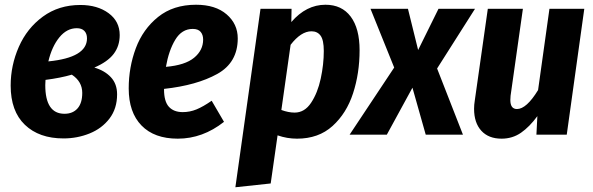

<svg xmlns="http://www.w3.org/2000/svg" viewBox="-20 -568 2501 810"><path d="M485 -420Q485 -374 459.5 -340.5Q434 -307 378 -283Q422 -270 448 -242Q474 -214 474 -170Q474 -110 442 -68Q410 -26 358 -5Q306 16 248 16Q145 16 85 -41.5Q25 -99 25 -207Q25 -292 59.5 -370.5Q94 -449 161 -498Q228 -547 319 -547Q391 -547 438 -512.5Q485 -478 485 -420ZM184 -309Q347 -325 347 -406Q347 -426 336 -437.5Q325 -449 304 -449Q262 -449 230.5 -410.5Q199 -372 184 -309ZM172 -231 171 -209Q171 -88 252 -88Q287 -88 307 -110.5Q327 -133 327 -176Q327 -224 283 -253Q235 -239 172 -231Z M983 -406Q983 -304 896.5 -256Q810 -208 672 -193V-191Q672 -140 692.5 -117.5Q713 -95 751 -95Q781 -95 809 -106.5Q837 -118 873 -143L925 -54Q835 17 730 17Q631 17 577 -38.5Q523 -94 523 -195Q523 -284 553 -364.5Q583 -445 647 -496.5Q711 -548 807 -548Q889 -548 936 -507.5Q983 -467 983 -406ZM837 -401Q837 -421 826.5 -433.5Q816 -446 793 -446Q747 -446 719.5 -400.5Q692 -355 680 -286Q761 -293 799 -324.5Q837 -356 837 -401Z M1079 -531H1210L1209 -475Q1272 -548 1353 -548Q1422 -548 1459.5 -498Q1497 -448 1497 -356Q1497 -259 1469.5 -174.5Q1442 -90 1383 -36.5Q1324 17 1233 17Q1191 17 1151 3L1122 206L973 222ZM1346 -353Q1346 -399 1332.5 -417.5Q1319 -436 1294 -436Q1250 -436 1206 -379L1167 -104Q1197 -93 1223 -93Q1265 -93 1292.5 -134.5Q1320 -176 1333 -236Q1346 -296 1346 -353Z M1984 -531 1824 -279 1933 0H1776L1720 -198L1612 0H1455L1643 -283L1543 -531H1701L1744 -357L1830 -531Z M1980 -109Q1980 -126 1983 -144L2038 -531H2186L2134 -164Q2133 -157 2133 -146Q2133 -108 2161 -108Q2201 -108 2250 -188L2298 -531H2445L2371 0H2243L2247 -78Q2214 -33 2178 -8Q2142 17 2096 17Q2041 17 2010.5 -16.5Q1980 -50 1980 -109Z"/></svg>

Font: Fira Sans Condensed
Style: Bold Italic
Weight: 700
Width: 3
Italic angle: -8°
Designer: Carrois Corporate & Edenspiekermann AG
Foundry: Carrois Corporate GbR & Edenspiekermann AG
Version: Version 4.203